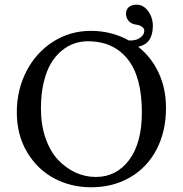

<svg xmlns="http://www.w3.org/2000/svg" viewBox="-20 -790 781 820"><path d="M689 -329.1Q689 -230 649.2 -152.8Q609.4 -75.7 536.4 -33Q463.4 9.8 369.1 9.8Q282.7 9.8 210.9 -28.6Q139.2 -66.9 95.5 -140.6Q51.8 -214.4 51.8 -310.1Q51.8 -406.7 93.3 -486.6Q134.8 -566.4 207.3 -612.3Q279.8 -658.2 368.2 -658.2Q456.5 -658.2 530.3 -617.2H541Q549.3 -617.2 560.5 -620.1Q571.8 -623 584 -633.3Q596.2 -643.6 596.2 -659.2Q596.2 -668.5 586.2 -675.8Q576.2 -683.1 564.9 -684.1Q541 -687 529.5 -700.4Q518.1 -713.9 518.1 -731Q518.1 -749 530 -759.5Q542 -770 564 -770Q592.3 -770 612.5 -742.7Q632.8 -715.3 632.8 -679.2Q632.8 -603.5 570.3 -590.3Q626.5 -545.9 657.7 -478.8Q689 -411.6 689 -329.1ZM355 -613.8Q325.2 -613.8 297.1 -604.2Q269 -594.7 242.9 -573Q216.8 -551.3 197.5 -519Q178.2 -486.8 166.5 -437.5Q154.8 -388.2 154.8 -327.1Q154.8 -257.3 174.3 -200.7Q193.8 -144 227.1 -108.4Q260.3 -72.8 301.8 -53.5Q343.3 -34.2 389.2 -34.2Q477.1 -34.2 531.5 -106.7Q585.9 -179.2 585.9 -310.1Q585.9 -461.9 524.9 -537.8Q463.9 -613.8 355 -613.8Z"/></svg>

Font: Linux Biolinum
Style: Regular
Weight: 400
Designer: Philipp H. Poll
Foundry: Philipp H. Poll
Version: Version 0.6.4